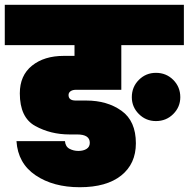

<svg xmlns="http://www.w3.org/2000/svg" viewBox="-31 -760 790 804"><path d="M739 -740V-571H477V-384H287Q273 -384 264.5 -378Q256 -372 256 -362Q256 -339 286 -339H330Q418 -339 478 -296Q538 -253 538 -160Q538 -74 476.5 -25Q415 24 303 24Q192 24 118 -26Q44 -76 38 -169H241Q243 -146 260 -137Q277 -128 297 -128Q318 -128 331.5 -136.5Q345 -145 345 -162Q345 -197 292 -197H260Q181 -197 116.5 -232.5Q52 -268 52 -369Q52 -444 103 -485Q154 -526 236 -526H281V-571H-11V-740ZM622 -455Q665 -455 694.5 -425.5Q724 -396 724 -353Q724 -312 694.5 -282.5Q665 -253 622 -253Q580 -253 550.5 -282.5Q521 -312 521 -353Q521 -396 550.5 -425.5Q580 -455 622 -455Z"/></svg>

Font: Fz Poppins Black
Style: Regular
Weight: 900
Designer: Ninad Kale (Devanagari), Jonny Pinhorn (Latin)
Foundry: Indian Type Foundry
Version: Vit hóa bi Vntype.Com & FontZin.Com